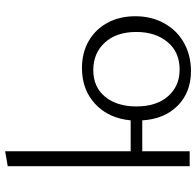

<svg xmlns="http://www.w3.org/2000/svg" viewBox="-28 -728 761 745"><g transform="rotate(-90 352.5 -355.5)"><path d="M662 -211Q662 -148 634.5 -98.5Q607 -49 558.5 -22Q510 5 449 5Q367 5 315 -46.5Q263 -98 258 -184H138V0H80V-706L138 -716V-229H258Q266 -315 321.5 -366.5Q377 -418 461 -418Q520 -418 565.5 -392Q611 -366 636.5 -319Q662 -272 662 -211ZM601 -207Q601 -284 560 -329Q519 -374 453 -374Q387 -374 349.5 -328Q312 -282 312 -207Q312 -129 351.5 -84Q391 -39 455 -39Q523 -39 562 -86Q601 -133 601 -207Z"/></g></svg>

Font: Ysabeau Infant Semilight
Style: Regular
Weight: 300
Designer: Christian Thalmann (Catharsis Fonts)
Version: Version 0.003